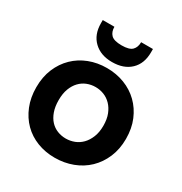

<svg xmlns="http://www.w3.org/2000/svg" viewBox="-182 -914 1002 1057"><g transform="rotate(30 319.0 -385.5)"><path d="M604 -277Q604 -212 581.5 -159Q559 -106 520 -68.5Q481 -31 428 -11Q375 9 315 9Q255 9 203.5 -11Q152 -31 114.5 -68.5Q77 -106 55.5 -159Q34 -212 34 -277Q34 -343 56 -395.5Q78 -448 116.5 -485.5Q155 -523 207 -543Q259 -563 319 -563Q379 -563 431 -543Q483 -523 521.5 -485.5Q560 -448 582 -395.5Q604 -343 604 -277ZM176 -277Q176 -236 187 -205Q198 -174 217 -153.5Q236 -133 261.5 -123Q287 -113 315 -113Q343 -113 369 -123Q395 -133 415 -153.5Q435 -174 447.5 -205Q460 -236 460 -277Q460 -319 448 -349.5Q436 -380 416 -400.5Q396 -421 370.5 -431Q345 -441 317 -441Q289 -441 263.5 -431Q238 -421 218.5 -400.5Q199 -380 187.5 -349.5Q176 -319 176 -277ZM485 -759Q485 -687 442 -646Q399 -605 325 -605Q253 -605 209.5 -646.5Q166 -688 166 -760V-780H240Q240 -748 258 -729.5Q276 -711 325 -711Q374 -711 392 -729.5Q410 -748 410 -780H485Z"/></g></svg>

Font: SVN-Poppins SemiBold
Style: Regular
Weight: 600
Designer: Ninad Kale (Devanagari), Jonny Pinhorn (Latin)
Foundry: Indian Type Foundry
Version: Version 3.002 2017